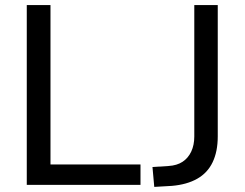

<svg xmlns="http://www.w3.org/2000/svg" viewBox="-20 -725 959 753"><path d="M85 0V-705H178V-80H531V0ZM585 8 578 -70 641 -74Q674 -76 696 -90.5Q718 -105 730 -130.5Q742 -156 742 -190V-705H834V-190Q834 -131 814 -89Q794 -47 753.5 -24Q713 -1 654 4Z"/></svg>

Font: Nunito Sans 12pt ExtraLight 12pt Medium
Style: Regular
Weight: 500
Version: Version 3.101;gftools[0.9.27]